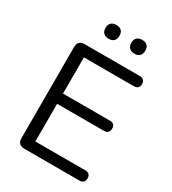

<svg xmlns="http://www.w3.org/2000/svg" viewBox="-212 -1008 1007 1121"><g transform="rotate(30 291.5 -447.5)"><path d="M132 0Q110 0 98.5 -11.5Q87 -23 87 -45V-660Q87 -682 98.5 -693.5Q110 -705 132 -705H504Q521 -705 530 -696Q539 -687 539 -671Q539 -654 530 -645Q521 -636 504 -636H167V-392H483Q500 -392 509 -383.5Q518 -375 518 -358Q518 -341 509 -332Q500 -323 483 -323H167V-69H504Q521 -69 530 -60Q539 -51 539 -35Q539 -18 530 -9Q521 0 504 0ZM412 -802Q389 -802 376.5 -814Q364 -826 364 -849Q364 -871 376.5 -883Q389 -895 412 -895Q434 -895 446 -883Q458 -871 458 -849Q458 -826 446 -814Q434 -802 412 -802ZM237 -802Q215 -802 202.5 -814Q190 -826 190 -849Q190 -871 202.5 -883Q215 -895 237 -895Q260 -895 272 -883Q284 -871 284 -849Q284 -826 272 -814Q260 -802 237 -802Z"/></g></svg>

Font: Nunito
Style: Regular
Weight: 400
Designer: Vernon Adams
Foundry: Vernon Adams
Version: Version 3.602